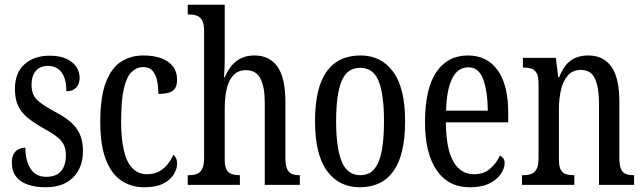

<svg xmlns="http://www.w3.org/2000/svg" viewBox="-20 -780 2717 810"><path d="M173 10Q129 10 96.5 -1.5Q64 -13 47 -36Q30 -59 30 -94Q30 -117 38 -131Q46 -145 59.5 -151Q73 -157 87 -157Q87 -104 108.5 -69Q130 -34 175 -34Q217 -34 237.5 -58Q258 -82 258 -125Q258 -150 250 -167.5Q242 -185 222.5 -201Q203 -217 170 -235Q125 -260 97 -283Q69 -306 56 -334.5Q43 -363 43 -405Q43 -473 83.5 -509Q124 -545 189 -545Q232 -545 260 -532Q288 -519 302 -498Q316 -477 316 -452Q316 -426 301.5 -410.5Q287 -395 260 -395Q260 -448 239.5 -475Q219 -502 182 -502Q148 -502 130.5 -480Q113 -458 113 -423Q113 -382 135 -360Q157 -338 209 -310Q250 -289 276.5 -266.5Q303 -244 316.5 -214.5Q330 -185 330 -143Q330 -73 288.5 -31.5Q247 10 173 10Z M588 10Q534 10 492 -18Q450 -46 426.5 -107Q403 -168 403 -265Q403 -372 427 -433.5Q451 -495 492 -520.5Q533 -546 584 -546Q629 -546 661 -534Q693 -522 710 -499.5Q727 -477 727 -444Q727 -421 719 -408Q711 -395 693.5 -389.5Q676 -384 648 -384Q648 -415 642.5 -440.5Q637 -466 623.5 -481.5Q610 -497 585 -497Q557 -497 535.5 -476.5Q514 -456 502.5 -406Q491 -356 491 -266Q491 -195 502.5 -145.5Q514 -96 538.5 -70.5Q563 -45 600 -45Q629 -45 650.5 -56.5Q672 -68 687 -87Q702 -106 711 -127Q719 -121 723 -112Q727 -103 727 -89Q727 -68 713.5 -45Q700 -22 669.5 -6Q639 10 588 10Z M772 0V-41H779Q796 -41 810 -46Q824 -51 832.5 -66.5Q841 -82 841 -113V-651Q841 -681 832 -695.5Q823 -710 809 -714.5Q795 -719 779 -719H772V-760H928V-531Q928 -515 927.5 -499Q927 -483 926 -470.5Q925 -458 925 -454H928Q938 -478 954 -499Q970 -520 994.5 -533Q1019 -546 1053 -546Q1117 -546 1150.5 -499Q1184 -452 1184 -349V-113Q1184 -82 1191.5 -66.5Q1199 -51 1212 -46Q1225 -41 1243 -41H1245V0H1097V-347Q1097 -412 1079 -448Q1061 -484 1017 -484Q986 -484 966 -464Q946 -444 937 -407.5Q928 -371 928 -321V-108Q928 -78 936 -64Q944 -50 958.5 -45.5Q973 -41 990 -41H992V0Z M1498 10Q1410 10 1359.5 -59Q1309 -128 1309 -269Q1309 -409 1357.5 -477.5Q1406 -546 1501 -546Q1588 -546 1638.5 -477.5Q1689 -409 1689 -269Q1689 -128 1640.5 -59Q1592 10 1498 10ZM1500 -41Q1537 -41 1559 -67Q1581 -93 1590.5 -143.5Q1600 -194 1600 -269Q1600 -381 1577.5 -437.5Q1555 -494 1499 -494Q1444 -494 1421 -437.5Q1398 -381 1398 -269Q1398 -157 1421.5 -99Q1445 -41 1500 -41Z M1962 10Q1871 10 1822 -62Q1773 -134 1773 -264Q1773 -405 1820.5 -475.5Q1868 -546 1954 -546Q2034 -546 2079 -484.5Q2124 -423 2124 -304V-264H1861Q1862 -152 1892.5 -98.5Q1923 -45 1980 -45Q2021 -45 2048 -68.5Q2075 -92 2089 -124Q2097 -120 2103 -112.5Q2109 -105 2109 -91Q2109 -71 2093.5 -47Q2078 -23 2045.5 -6.5Q2013 10 1962 10ZM2038 -313Q2037 -395 2018.5 -445.5Q2000 -496 1956 -496Q1911 -496 1887.5 -448.5Q1864 -401 1862 -313Z M2182 0V-41H2189Q2207 -41 2221 -46Q2235 -51 2243.5 -66.5Q2252 -82 2252 -113V-427Q2252 -457 2244 -471.5Q2236 -486 2222 -490.5Q2208 -495 2191 -495H2186V-536H2325L2335 -454H2339Q2359 -505 2389 -525.5Q2419 -546 2462 -546Q2525 -546 2559 -499Q2593 -452 2593 -349V-113Q2593 -82 2600 -66.5Q2607 -51 2620.5 -46Q2634 -41 2651 -41H2655V0H2507V-347Q2507 -411 2490 -448Q2473 -485 2431 -485Q2396 -485 2375.5 -461.5Q2355 -438 2346.5 -400.5Q2338 -363 2338 -321V-108Q2338 -78 2345.5 -64Q2353 -50 2367 -45.5Q2381 -41 2398 -41H2403V0Z"/></svg>

Font: Noto Serif Khmer ExtraCondensed
Style: Regular
Weight: 400
Width: 2
Designer: Danh Hong and the Monotype Design Team
Foundry: Monotype Imaging Inc.
Version: Version 2.004